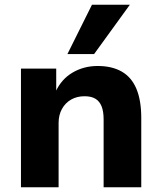

<svg xmlns="http://www.w3.org/2000/svg" viewBox="-20 -786 679 806"><path d="M68 0V-498H216V-402H214Q238 -454 285 -481.5Q332 -509 390 -509Q450 -509 491 -485.5Q532 -462 552.5 -413.5Q573 -365 573 -291V0H415V-285Q415 -318 406.5 -339.5Q398 -361 380.5 -371.5Q363 -382 335 -382Q303 -382 278.5 -368Q254 -354 240 -328.5Q226 -303 226 -270V0ZM263 -559 366 -766H525L375 -559Z"/></svg>

Font: Nunito Sans 9pt ExtraBold
Style: Regular
Weight: 800
Version: Version 3.101;gftools[0.9.27]